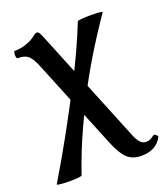

<svg xmlns="http://www.w3.org/2000/svg" viewBox="-154 -524 776 886"><g transform="rotate(-20 234.0 -81.0)"><path d="M-24 259Q37 158 90 61.5Q143 -35 195 -135Q232 -205 265 -276Q298 -347 325 -415Q326 -418 345.5 -419.5Q365 -421 389.5 -421Q414 -421 431.5 -419.5Q449 -418 447 -415Q387 -328 335.5 -243Q284 -158 240 -71Q212 -15 186.5 39.5Q161 94 139 148.5Q117 203 98 259Q97 263 77.5 264.5Q58 266 34 266Q10 266 -8 264Q-26 262 -24 259ZM389 269Q347 269 321 245.5Q295 222 271 163L94 -271Q78 -313 61 -331.5Q44 -350 5 -350Q1 -350 -0.5 -359Q-2 -368 -0.5 -377Q1 -386 5 -386Q34 -386 63 -396Q92 -406 111 -422Q121 -431 130 -431Q135 -431 140.5 -422.5Q146 -414 153 -396L380 163Q392 192 404 204Q416 216 431 216Q442 216 450.5 212.5Q459 209 472 199Q477 195 485.5 202.5Q494 210 491 215Q476 242 451 255.5Q426 269 389 269Z"/></g></svg>

Font: Junicode VF
Style: Regular
Weight: 400
Designer: Peter S. Baker
Version: Version 2.213